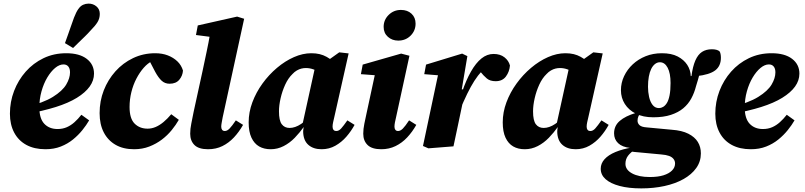

<svg xmlns="http://www.w3.org/2000/svg" viewBox="-20 -811 4463 1064"><path d="M232 16Q170 16 126 -8Q82 -32 58.5 -76.5Q35 -121 35 -181Q35 -247 58 -307Q81 -367 122.5 -414Q164 -461 221 -488.5Q278 -516 347 -516Q420 -516 460.5 -485Q501 -454 501 -403Q501 -365 477 -331.5Q453 -298 406 -269Q359 -240 289 -218Q219 -196 125 -179L124 -218Q220 -241 273 -274Q326 -307 347 -342.5Q368 -378 368 -410Q368 -431 358.5 -442.5Q349 -454 332 -454Q309 -454 285.5 -434.5Q262 -415 242 -381.5Q222 -348 210 -305Q198 -262 198 -216Q198 -154 225.5 -125Q253 -96 299 -96Q327 -96 350 -106Q373 -116 393 -134Q413 -152 431 -175L474 -144Q459 -118 436.5 -90Q414 -62 384.5 -38Q355 -14 317 1Q279 16 232 16ZM340 -572Q349 -596 357 -619.5Q365 -643 373.5 -666.5Q382 -690 390 -713Q402 -744 414 -761Q426 -778 440.5 -784.5Q455 -791 471 -791Q496 -791 514.5 -775.5Q533 -760 533 -734Q533 -709 520.5 -688.5Q508 -668 482 -642Q467 -625 450.5 -609Q434 -593 417.5 -577Q401 -561 385 -545Z M723 16Q663 16 620.5 -8.5Q578 -33 555 -77.5Q532 -122 532 -184Q532 -251 555 -310Q578 -369 619.5 -415.5Q661 -462 717.5 -489Q774 -516 840 -516Q879 -516 910 -504Q941 -492 963 -471Q985 -450 994 -420Q992 -391 973.5 -369Q955 -347 920 -347Q894 -347 876 -363.5Q858 -380 840 -413L802 -486H856V-473H824Q799 -461 776.5 -435.5Q754 -410 736 -375.5Q718 -341 708 -300.5Q698 -260 698 -218Q698 -154 726 -126Q754 -98 798 -98Q821 -98 843 -107.5Q865 -117 886.5 -135Q908 -153 929 -178L971 -147Q955 -119 931.5 -90Q908 -61 877 -37.5Q846 -14 807.5 1Q769 16 723 16Z M1133 16Q1081 16 1057.5 -7.5Q1034 -31 1034 -70Q1034 -97 1040 -125.5Q1046 -154 1053 -191L1103 -420Q1114 -473 1125 -524Q1136 -575 1145 -629L1205 -599L1066 -617L1076 -670L1294 -719L1333 -707L1214 -161Q1211 -144 1208.5 -131Q1206 -118 1206 -109Q1206 -98 1211 -91.5Q1216 -85 1226 -85Q1239 -85 1252.5 -99Q1266 -113 1287 -144L1327 -119Q1305 -80 1276.5 -49.5Q1248 -19 1212.5 -1.5Q1177 16 1133 16Z M1480 16Q1443 16 1416 0.5Q1389 -15 1373.5 -48Q1358 -81 1358 -133Q1358 -189 1378.5 -244Q1399 -299 1434.5 -348Q1470 -397 1515 -435Q1560 -473 1609 -494.5Q1658 -516 1705 -516Q1731 -516 1751.5 -511Q1772 -506 1790 -496Q1808 -486 1825 -472L1764 -399Q1740 -418 1718.5 -426Q1697 -434 1675 -434Q1663 -434 1650.5 -431Q1638 -428 1625 -420.5Q1612 -413 1601 -401Q1577 -378 1560.5 -342Q1544 -306 1535 -266.5Q1526 -227 1526 -194Q1526 -143 1541.5 -122.5Q1557 -102 1585 -102Q1600 -102 1616 -107.5Q1632 -113 1648.5 -124Q1665 -135 1682 -151L1685 -107H1663Q1641 -76 1613.5 -47.5Q1586 -19 1552 -1.5Q1518 16 1480 16ZM1762 16Q1716 16 1688.5 -8.5Q1661 -33 1660 -81Q1660 -86 1660.5 -90Q1661 -94 1661.5 -98.5Q1662 -103 1663 -107H1653L1728 -448L1759 -449L1860 -521L1912 -515L1833 -164Q1829 -147 1826 -133.5Q1823 -120 1823 -109Q1823 -98 1828 -91.5Q1833 -85 1844 -85Q1858 -85 1871 -99.5Q1884 -114 1905 -144L1945 -119Q1926 -84 1899.5 -53.5Q1873 -23 1838.5 -3.5Q1804 16 1762 16Z M1993 -70Q1993 -96 1999 -125Q2005 -154 2010 -177L2063 -423L2099 -391L1980 -400L1990 -453L2203 -514L2249 -502L2175 -162Q2171 -146 2168.5 -132.5Q2166 -119 2166 -109Q2166 -98 2171 -91.5Q2176 -85 2186 -85Q2199 -85 2212.5 -98.5Q2226 -112 2247 -144L2287 -119Q2265 -80 2236.5 -49.5Q2208 -19 2172 -1.5Q2136 16 2093 16Q2041 16 2017 -7.5Q1993 -31 1993 -70ZM2187 -586Q2153 -586 2129.5 -607Q2106 -628 2106 -662Q2106 -701 2134 -728.5Q2162 -756 2202 -756Q2238 -756 2260.5 -735Q2283 -714 2283 -680Q2283 -641 2255.5 -613.5Q2228 -586 2187 -586Z M2525 -192 2513 -302H2541Q2563 -367 2590 -414.5Q2617 -462 2648 -487Q2679 -512 2715 -512Q2752 -512 2775.5 -493.5Q2799 -475 2806 -448Q2803 -413 2783.5 -387Q2764 -361 2727 -361Q2696 -361 2678 -376Q2660 -391 2640 -416L2626 -434L2677 -421L2651 -418Q2628 -393 2608.5 -362.5Q2589 -332 2569 -291Q2549 -250 2525 -192ZM2324 -2 2413 -422 2468 -389 2331 -400 2341 -453 2541 -514 2570 -500 2539 -316 2558 -315 2543 -237Q2530 -174 2517.5 -115.5Q2505 -57 2493 0L2354 11Z M2888 16Q2851 16 2824 0.5Q2797 -15 2781.5 -48Q2766 -81 2766 -133Q2766 -189 2786.5 -244Q2807 -299 2842.5 -348Q2878 -397 2923 -435Q2968 -473 3017 -494.5Q3066 -516 3113 -516Q3139 -516 3159.5 -511Q3180 -506 3198 -496Q3216 -486 3233 -472L3172 -399Q3148 -418 3126.5 -426Q3105 -434 3083 -434Q3071 -434 3058.5 -431Q3046 -428 3033 -420.5Q3020 -413 3009 -401Q2985 -378 2968.5 -342Q2952 -306 2943 -266.5Q2934 -227 2934 -194Q2934 -143 2949.5 -122.5Q2965 -102 2993 -102Q3008 -102 3024 -107.5Q3040 -113 3056.5 -124Q3073 -135 3090 -151L3093 -107H3071Q3049 -76 3021.5 -47.5Q2994 -19 2960 -1.5Q2926 16 2888 16ZM3170 16Q3124 16 3096.5 -8.5Q3069 -33 3068 -81Q3068 -86 3068.5 -90Q3069 -94 3069.5 -98.5Q3070 -103 3071 -107H3061L3136 -448L3167 -449L3268 -521L3320 -515L3241 -164Q3237 -147 3234 -133.5Q3231 -120 3231 -109Q3231 -98 3236 -91.5Q3241 -85 3252 -85Q3266 -85 3279 -99.5Q3292 -114 3313 -144L3353 -119Q3334 -84 3307.5 -53.5Q3281 -23 3246.5 -3.5Q3212 16 3170 16Z M3534 233Q3464 233 3413.5 219.5Q3363 206 3336 182Q3309 158 3309 124Q3309 95 3330 71.5Q3351 48 3390.5 31.5Q3430 15 3484 6L3499 18Q3475 33 3460.5 52Q3446 71 3446 97Q3446 130 3483 150Q3520 170 3581 170Q3626 170 3656.5 160.5Q3687 151 3704 134Q3721 117 3721 95Q3721 81 3712.5 70Q3704 59 3687.5 53Q3671 47 3645 45L3495 31Q3489 30 3483 29.5Q3477 29 3470 28L3473 9Q3428 4 3405.5 -17.5Q3383 -39 3383 -72Q3383 -114 3414.5 -141Q3446 -168 3503 -185L3507 -209L3540 -196Q3523 -178 3518 -166.5Q3513 -155 3513 -142Q3513 -128 3524 -117.5Q3535 -107 3564 -105L3703 -92Q3759 -88 3794.5 -70Q3830 -52 3847 -24.5Q3864 3 3864 39Q3864 84 3838.5 120Q3813 156 3767.5 181.5Q3722 207 3662 220Q3602 233 3534 233ZM3600 -161Q3544 -161 3504 -181Q3464 -201 3442.5 -235Q3421 -269 3421 -311Q3421 -352 3438.5 -389Q3456 -426 3486.5 -454.5Q3517 -483 3558 -499.5Q3599 -516 3648 -516Q3701 -516 3735.5 -498Q3770 -480 3788.5 -451.5Q3807 -423 3808 -389L3812 -390Q3819 -443 3833.5 -476Q3848 -509 3870.5 -523.5Q3893 -538 3925 -538Q3940 -538 3950.5 -535Q3961 -532 3967 -527Q3971 -522 3973 -512Q3975 -502 3975 -491Q3975 -445 3943.5 -421Q3912 -397 3840 -389L3864 -433Q3860 -414 3856 -398.5Q3852 -383 3847.5 -367.5Q3843 -352 3837 -333Q3828 -297 3811 -265.5Q3794 -234 3766.5 -211Q3739 -188 3698 -174.5Q3657 -161 3600 -161ZM3632 -212Q3643 -212 3654.5 -218.5Q3666 -225 3675.5 -240Q3685 -255 3690.5 -282.5Q3696 -310 3696 -351Q3696 -405 3680 -435.5Q3664 -466 3637 -466Q3622 -466 3609.5 -456Q3597 -446 3588.5 -428.5Q3580 -411 3575.5 -386Q3571 -361 3571 -330Q3571 -301 3577 -274Q3583 -247 3596.5 -229.5Q3610 -212 3632 -212Z M4141 16Q4079 16 4035 -8Q3991 -32 3967.5 -76.5Q3944 -121 3944 -181Q3944 -247 3967 -307Q3990 -367 4031.5 -414Q4073 -461 4130 -488.5Q4187 -516 4256 -516Q4329 -516 4369.5 -485Q4410 -454 4410 -403Q4410 -365 4386 -331.5Q4362 -298 4315 -269Q4268 -240 4198 -218Q4128 -196 4034 -179L4033 -218Q4129 -241 4182 -274Q4235 -307 4256 -342.5Q4277 -378 4277 -410Q4277 -431 4267.5 -442.5Q4258 -454 4241 -454Q4218 -454 4194.5 -434.5Q4171 -415 4151 -381.5Q4131 -348 4119 -305Q4107 -262 4107 -216Q4107 -154 4134.5 -125Q4162 -96 4208 -96Q4236 -96 4259 -106Q4282 -116 4302 -134Q4322 -152 4340 -175L4383 -144Q4368 -118 4345.5 -90Q4323 -62 4293.5 -38Q4264 -14 4226 1Q4188 16 4141 16Z"/></svg>

Font: Source Serif 4 ExtraBold
Style: Italic
Weight: 800
Italic angle: -12°
Designer: Frank Grießhammer
Foundry: Adobe Systems Incorporated
Version: Version 4.004;hotconv 1.0.116;makeotfexe 2.5.65601